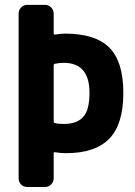

<svg xmlns="http://www.w3.org/2000/svg" viewBox="-20 -750 540 770"><path d="M235.4 -252.9Q288.1 -252.9 313.5 -280.8Q338.9 -308.6 338.9 -377.9Q338.9 -498 235.4 -498Q219.7 -498 199.2 -494.1Q195.3 -493.2 195.3 -488.3V-262.7Q195.3 -257.8 199.2 -256.8Q211.9 -252.9 235.4 -252.9ZM240.2 -615.2Q362.3 -615.2 418.5 -559.1Q474.6 -502.9 474.6 -377.9Q474.6 -251 418 -193.4Q361.3 -135.7 245.1 -135.7Q220.7 -135.7 200.2 -139.6Q195.3 -139.6 195.3 -135.7V-35.2Q195.3 -20.5 185.1 -10.3Q174.8 0 160.2 0H89.8Q75.2 0 64.9 -9.8Q54.7 -19.5 54.7 -35.2V-695.3Q54.7 -710 64.9 -720.2Q75.2 -730.5 89.8 -730.5H160.2Q174.8 -730.5 185.1 -720.2Q195.3 -710 195.3 -695.3V-615.2Q195.3 -611.3 200.2 -611.3Q224.6 -615.2 240.2 -615.2Z"/></svg>

Font: Rounded-L Mgen+ 1m bold
Style: Bold
Weight: 700
Designer: [Source Han Sans]
Ryoko NISHIZUKA  (kana & ideographs); Paul D. Hunt (Latin, Greek & Cyrillic); Wenlong ZHANG  (bopomofo
Version: Version 1.059.20150602